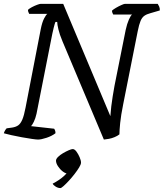

<svg xmlns="http://www.w3.org/2000/svg" viewBox="-30 -724 849 996"><path d="M167.6 0Q158.8 0 135.5 -3.4Q112.1 -6.8 83.2 -12Q54.3 -17.3 28.7 -23Q3.2 -28.6 -10.1 -32.6Q-8.1 -40 -3.8 -47.2Q0.5 -54.5 4.5 -58.3L33.5 -62.3Q52.2 -65.3 64.3 -73.7Q76.5 -82.2 85.6 -103.2Q94.7 -124.2 102.5 -165.5L181.5 -573.2Q188.5 -608.3 198.7 -628Q208.9 -647.8 215.6 -652H121.4Q120.1 -655.8 117.4 -661.2Q114.6 -666.6 115.4 -673.4Q122.4 -679.9 135.9 -687.1Q149.5 -694.2 162.7 -699.1Q176 -704 181.2 -704H297.9L542.5 -121.5Q544.2 -147 547.3 -172.6Q550.3 -198.1 554.6 -224.3Q558.9 -250.5 563.9 -278.5L622 -568.9Q629 -600.9 638.7 -622.6Q648.4 -644.3 655.1 -648.5H557.5Q555.8 -651.3 553.4 -656.9Q551 -662.6 551 -668.8Q557.8 -675.4 571.8 -683.5Q585.9 -691.7 599.6 -697.8Q613.4 -704 618.2 -704H788.1Q791.1 -700 795.5 -690.6Q799.9 -681.1 798.9 -669.8L750.8 -655.8Q731 -650.6 718.9 -642.1Q706.7 -633.6 699.1 -615.4Q691.4 -597.3 684.4 -562L609.4 -184.9Q597.3 -125 593.4 -85.8Q589.5 -46.6 589.5 -27Q579 -18.6 564.3 -12.6Q549.7 -6.5 535.2 -3.8Q520.6 -1 508.8 0L294.2 -509.5Q279 -546 273 -571.5Q266.9 -597 266.7 -610.3H257.6Q256.1 -606.6 253.7 -599.2Q251.4 -591.8 248.5 -579.8Q245.6 -567.9 241.4 -548.8L159.5 -134.2Q153.8 -109.1 145.5 -92.4Q137.2 -75.6 131.2 -69.6L250.9 -56.3Q253.7 -52.7 256.1 -45.6Q258.5 -38.4 257.5 -32.6Q238.5 -18.1 210.8 -9Q183.1 0 167.6 0ZM283.5 251.7Q271.2 251.7 258.9 244.1Q246.5 236.4 243.3 228.6Q260.4 219.9 276.1 209.2Q291.7 198.6 304.6 186.5Q317.5 174.4 324.8 163.2L320.8 176.2Q309.4 176.2 295.1 165.1Q280.9 154.1 270.7 138.3Q260.5 122.6 260.5 109.2Q260.5 100.6 271 90.1Q281.5 79.7 296.8 70.7Q312.1 61.7 326.4 55.5Q340.7 49.3 347.3 49.3Q356.9 49.3 366.4 62.1Q375.9 74.9 383 91.5Q390.2 108.1 390.2 119.5Q390.2 128.7 380.6 144.5Q371.1 160.2 356.8 178.7Q342.4 197.3 327.1 213.8Q311.8 230.4 299.8 241.1Q287.7 251.7 283.5 251.7Z"/></svg>

Font: Texturina Medium
Style: Italic
Weight: 500
Italic angle: -11°
Designer: Guillermo Torres Carreño
Foundry: Omnibus-Type
Version: Version 1.002